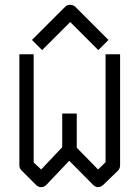

<svg xmlns="http://www.w3.org/2000/svg" viewBox="-20 -821 580 793"><path d="M133 -635 112 -656 249 -793Q257 -801 269 -801Q283 -801 291 -793L428 -656L407 -635L386 -614L270 -730L154 -614ZM266 -157 171 -57Q162 -48 150 -48Q138 -48 129 -57L69 -117Q60 -126 60 -138V-597H119V-150L150 -121L237 -213V-352H297V-211L385 -121L416 -151V-597H476V-138Q476 -125 467 -116L406 -57Q395 -48 385 -48Q374 -48 364 -58Z"/></svg>

Font: IBM 3270
Style: Regular
Weight: 400
Monospace: yes
Version: Version 2.3.1